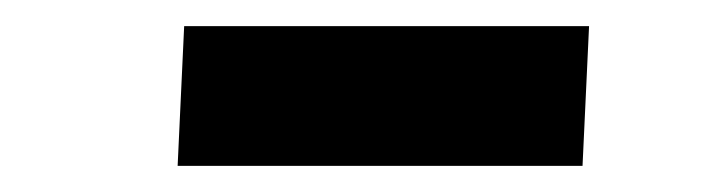

<svg xmlns="http://www.w3.org/2000/svg" viewBox="-20 -752 540 147"><path d="M121 -732H431L426 -625H116Z"/></svg>

Font: Literata 18pt
Style: Bold Italic
Weight: 700
Italic angle: -2°
Designer: Latin by Veronika Burian and Jose Scaglione. Greek by Irene Vlachou. Cyrillic by Vera Evstafieva
Foundry: TypeTogether
Version: Version 3.103;gftools[0.9.29]